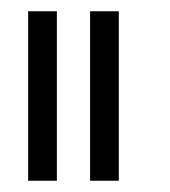

<svg xmlns="http://www.w3.org/2000/svg" viewBox="-20 -321 302 341"><path d="M30 0V-301H81V0ZM140 0V-301H191V0Z"/></svg>

Font: Chathura
Style: ExtraBold
Weight: 800
Designer: Appaji Ambarisha Darbha
Foundry: Aditya Fonts
Version: Version 1.001 2016